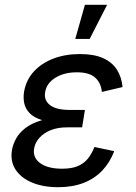

<svg xmlns="http://www.w3.org/2000/svg" viewBox="-20 -777 570 807"><path d="M224.1 9.8Q161.1 9.8 114.5 -9.8Q67.9 -29.3 45.2 -64.5Q22.5 -99.6 30.3 -146.5Q34.2 -169.9 47.4 -194.1Q60.5 -218.3 86.4 -238.5Q112.3 -258.8 154.3 -271.2Q196.3 -283.7 258.3 -283.7H331.5L325.2 -241.7H261.2Q222.7 -241.7 193.4 -230Q164.1 -218.3 146 -198.2Q127.9 -178.2 123.5 -153.3Q116.7 -114.7 148.9 -91.3Q181.2 -67.9 240.7 -67.9Q280.3 -67.9 305.9 -78.4Q331.5 -88.9 348.4 -109.1Q365.2 -129.4 377 -159.2L460 -141.6Q442.4 -94.7 410.2 -60.5Q377.9 -26.4 331.5 -8.3Q285.2 9.8 224.1 9.8ZM255.4 -260.3Q195.8 -260.3 159.4 -271.2Q123 -282.2 104.7 -301.3Q86.4 -320.3 81.8 -343.5Q77.1 -366.7 81.1 -391.1Q89.8 -441.4 122.6 -476.8Q155.3 -512.2 205.1 -531Q254.9 -549.8 315.9 -549.8Q375 -549.8 413.1 -532.7Q451.2 -515.6 471.2 -484.4Q491.2 -453.1 495.1 -411.1L408.2 -390.6Q404.3 -429.2 379.6 -451.2Q355 -473.1 303.2 -473.1Q249 -473.1 211.9 -449.7Q174.8 -426.3 169.4 -387.7Q164.6 -354.5 190.9 -334.7Q217.3 -314.9 273.4 -314.9H336.9L328.1 -260.3ZM296.4 -613.3 336.9 -756.8H430.2L356.9 -613.3Z"/></svg>

Font: Inter 16pt
Style: Italic
Weight: 400
Italic angle: -9.3988°
Version: Version 4.001;git-66647c0bb